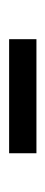

<svg xmlns="http://www.w3.org/2000/svg" viewBox="148 -848 103 440"><g transform="rotate(90 200.0 -627.5)"><path d="M69.3 -596.4H330.7V-659H69.3V-596.4Z"/></g></svg>

Font: Source Serif Variable
Style: Regular
Weight: 389
Designer: Frank Grießhammer
Foundry: Adobe Systems Incorporated
Version: Version 3.001;hotconv 1.0.111;makeotfexe 2.5.65597